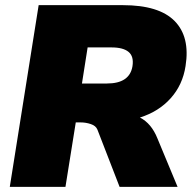

<svg xmlns="http://www.w3.org/2000/svg" viewBox="-20 -725 760 745"><path d="M18 0 130 -705H457Q597 -705 657.5 -643.5Q718 -582 700 -469Q689 -396 642.5 -344Q596 -292 523 -269Q546 -257 562.5 -237Q579 -217 590 -190L669 0H444L358 -222Q352 -237 332.5 -243.5Q313 -250 294 -250H274L234 0ZM298 -401H395Q483 -401 494 -468Q500 -506 479 -523.5Q458 -541 413 -541H320Z"/></svg>

Font: Winston Black
Style: Italic
Weight: 900
Italic angle: -9°
Designer: Original fonts by Vernon Adams / Changes by Cristiano Sobral
Foundry: VOriginal fonts by Vernon Adams / Changes by Cristiano Sobral
Version: Version 2.503;July 17, 2020;FontCreator 13.0.0.2655 64-bit